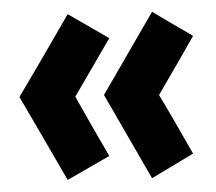

<svg xmlns="http://www.w3.org/2000/svg" viewBox="-20 -380 360 320"><path d="M153.3 -221.7Q179.7 -267.6 233.4 -360.4Q255.9 -346.7 301.8 -320.3Q283.2 -287.1 245.1 -221.7Q264.6 -189.5 301.8 -124Q279.3 -110.4 233.4 -83Q206.1 -129.9 153.3 -221.7ZM12.7 -217.8V-218.8Q40 -264.6 92.8 -356.4Q116.2 -342.8 162.1 -316.4Q143.6 -284.2 105.5 -218.8Q124 -185.5 162.1 -120.1Q138.7 -106.4 92.8 -80.1Q66.4 -126 12.7 -217.8Z"/></svg>

Font: mr_KirucoupageG
Style: Regular
Weight: 400
Designer: Jan Henkel
Version: Version 1.00 May 25, 2020, initial release